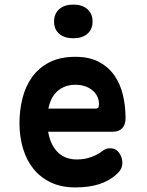

<svg xmlns="http://www.w3.org/2000/svg" viewBox="-20 -808 640 838"><path d="M460 -161Q485 -161 499.5 -141.5Q514 -122 514 -97Q514 -83 508 -71Q502 -59 485 -44Q470 -31 452 -21Q434 -11 412 -4Q390 3 364.5 6.5Q339 10 309 10Q248 10 202.5 -11.5Q157 -33 126.5 -70.5Q96 -108 80.5 -159.5Q65 -211 65 -271Q65 -326 78 -378.5Q91 -431 120 -471.5Q149 -512 195.5 -536Q242 -560 309 -560Q370 -560 411.5 -538Q453 -516 479 -479Q505 -442 516.5 -393.5Q528 -345 528 -293Q528 -264 513.5 -248.5Q499 -233 471 -233H190Q196 -200 208 -177Q220 -154 236.5 -139.5Q253 -125 273 -118.5Q293 -112 315 -112Q351 -112 380.5 -123.5Q410 -135 423 -146Q433 -154 441.5 -157.5Q450 -161 460 -161ZM191 -334H399Q405 -334 408.5 -338Q412 -342 412 -354Q412 -370 405.5 -385Q399 -400 385.5 -412Q372 -424 353 -431Q334 -438 309 -438Q284 -438 264.5 -430.5Q245 -423 230 -409.5Q215 -396 205.5 -377Q196 -358 191 -334ZM300 -641Q261 -641 238.5 -660.5Q216 -680 216 -714Q216 -748 238.5 -768Q261 -788 300 -788Q339 -788 361.5 -768Q384 -748 384 -714Q384 -680 361.5 -660.5Q339 -641 300 -641Z"/></svg>

Font: Maple Mono NL
Style: Bold
Weight: 700
Monospace: yes
Designer: subframe7536
Version: Version 7.000